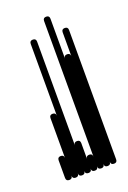

<svg xmlns="http://www.w3.org/2000/svg" viewBox="-87 -416 302 452"><g transform="rotate(-20 64.0 -190.0)"><path d="M0 -8H16V-52H0ZM8 -16Q4 -16 2 -14Q0 -12 0 -8Q0 -4 2 -2Q4 0 8 0Q12 0 14 -2Q16 -4 16 -8Q16 -12 14 -14Q12 -16 8 -16ZM8 -60Q4 -60 2 -58Q0 -56 0 -52Q0 -48 2 -46Q4 -44 8 -44Q12 -44 14 -46Q16 -48 16 -52Q16 -56 14 -58Q12 -60 8 -60Z M16 -8H32V-152H16ZM24 -16Q20 -16 18 -14Q16 -12 16 -8Q16 -4 18 -2Q20 0 24 0Q28 0 30 -2Q32 -4 32 -8Q32 -12 30 -14Q28 -16 24 -16ZM24 -160Q20 -160 18 -158Q16 -156 16 -152Q16 -148 18 -146Q20 -144 24 -144Q28 -144 30 -146Q32 -148 32 -152Q32 -156 30 -158Q28 -160 24 -160Z M32 -8H48V-332H32ZM40 -16Q36 -16 34 -14Q32 -12 32 -8Q32 -4 34 -2Q36 0 40 0Q44 0 46 -2Q48 -4 48 -8Q48 -12 46 -14Q44 -16 40 -16ZM40 -340Q36 -340 34 -338Q32 -336 32 -332Q32 -328 34 -326Q36 -324 40 -324Q44 -324 46 -326Q48 -328 48 -332Q48 -336 46 -338Q44 -340 40 -340Z M48 -8H64V-72H48ZM56 -16Q52 -16 50 -14Q48 -12 48 -8Q48 -4 50 -2Q52 0 56 0Q60 0 62 -2Q64 -4 64 -8Q64 -12 62 -14Q60 -16 56 -16ZM56 -80Q52 -80 50 -78Q48 -76 48 -72Q48 -68 50 -66Q52 -64 56 -64Q60 -64 62 -66Q64 -68 64 -72Q64 -76 62 -78Q60 -80 56 -80Z M64 -8H80V-32H64ZM72 -16Q68 -16 66 -14Q64 -12 64 -8Q64 -4 66 -2Q68 0 72 0Q76 0 78 -2Q80 -4 80 -8Q80 -12 78 -14Q76 -16 72 -16ZM72 -40Q68 -40 66 -38Q64 -36 64 -32Q64 -28 66 -26Q68 -24 72 -24Q76 -24 78 -26Q80 -28 80 -32Q80 -36 78 -38Q76 -40 72 -40Z M80 -8H96V-372H80ZM88 -16Q84 -16 82 -14Q80 -12 80 -8Q80 -4 82 -2Q84 0 88 0Q92 0 94 -2Q96 -4 96 -8Q96 -12 94 -14Q92 -16 88 -16ZM88 -380Q84 -380 82 -378Q80 -376 80 -372Q80 -368 82 -366Q84 -364 88 -364Q92 -364 94 -366Q96 -368 96 -372Q96 -376 94 -378Q92 -380 88 -380Z M96 -8H112V-272H96ZM104 -16Q100 -16 98 -14Q96 -12 96 -8Q96 -4 98 -2Q100 0 104 0Q108 0 110 -2Q112 -4 112 -8Q112 -12 110 -14Q108 -16 104 -16ZM104 -280Q100 -280 98 -278Q96 -276 96 -272Q96 -268 98 -266Q100 -264 104 -264Q108 -264 110 -266Q112 -268 112 -272Q112 -276 110 -278Q108 -280 104 -280Z M112 -8H128V-332H112ZM120 -16Q116 -16 114 -14Q112 -12 112 -8Q112 -4 114 -2Q116 0 120 0Q124 0 126 -2Q128 -4 128 -8Q128 -12 126 -14Q124 -16 120 -16ZM120 -340Q116 -340 114 -338Q112 -336 112 -332Q112 -328 114 -326Q116 -324 120 -324Q124 -324 126 -326Q128 -328 128 -332Q128 -336 126 -338Q124 -340 120 -340Z"/></g></svg>

Font: Wavefont ExtraLight
Style: Regular
Weight: 250
Version: Version 3.004;gftools[0.9.33]